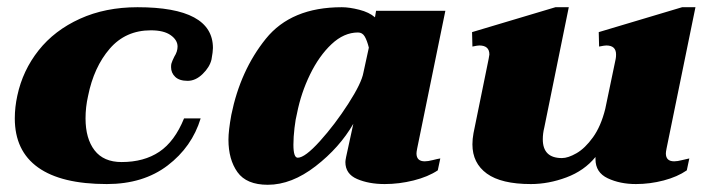

<svg xmlns="http://www.w3.org/2000/svg" viewBox="-20 -500 1968 532"><path d="M21 -172Q21 -203 28 -235Q43 -305 87 -360.5Q131 -416 201.5 -448Q272 -480 361 -480Q570 -480 570 -367Q570 -357 566 -335Q561 -314 541.5 -295Q522 -276 500 -276Q477 -276 465.5 -287Q454 -298 454 -314Q454 -321 455 -324Q457 -331 463 -343Q472 -357 472 -371Q472 -389 453 -402.5Q434 -416 398 -416Q328 -416 284 -365Q240 -314 224 -234Q217 -203 217 -172Q217 -116 242 -83.5Q267 -51 317 -51Q379 -51 421.5 -79.5Q464 -108 490 -172H536Q512 -93 444.5 -41.5Q377 10 276 10Q150 10 85.5 -36Q21 -82 21 -172Z M613 -113Q613 -138 621 -182Q646 -305 716.5 -392.5Q787 -480 927 -480Q948 -480 975.5 -473Q1003 -466 1019 -452L1022 -470H1214L1136 -89Q1134 -79 1134 -75Q1134 -53 1157 -53Q1166 -53 1179.5 -56.5Q1193 -60 1200 -61L1193 -28Q1166 -10 1126 0Q1086 10 1046 10Q1002 10 969.5 -4Q937 -18 937 -51Q937 -55 939 -65L959 -157Q921 -91 854.5 -39.5Q788 12 722 12Q663 12 638 -23Q613 -58 613 -113ZM987 -299 1002 -368Q997 -388 990.5 -399Q984 -410 972 -410Q933 -410 898.5 -377.5Q864 -345 839 -293.5Q814 -242 803 -186Q799 -171 796 -145.5Q793 -120 793 -99Q793 -63 805 -63Q825 -63 866.5 -109Q908 -155 945 -212.5Q982 -270 987 -299Z M1848 -53Q1857 -53 1870.5 -56.5Q1884 -60 1890 -61L1883 -28Q1857 -10 1819 0Q1781 10 1742 10Q1698 10 1664 -6Q1630 -22 1630 -59V-65Q1599 -27 1549.5 -8.5Q1500 10 1451 10Q1369 10 1329 -19Q1289 -48 1289 -100Q1289 -115 1292 -131L1334 -337L1336 -349Q1336 -374 1308 -374Q1303 -374 1289 -371L1288 -411L1519 -480H1556L1488 -146Q1484 -130 1484 -114Q1484 -62 1537 -62Q1554 -62 1577.5 -75.5Q1601 -89 1623 -119.5Q1645 -150 1657 -198L1686 -337Q1687 -342 1687 -349Q1687 -374 1660 -374Q1655 -374 1640 -371L1639 -411L1870 -480H1907L1827 -89Q1825 -79 1825 -75Q1825 -53 1848 -53Z"/></svg>

Font: Taviraj Black
Style: Italic
Weight: 900
Italic angle: -12°
Designer: Katatrad Team
Foundry: CadsonDemak
Version: Version 1.001